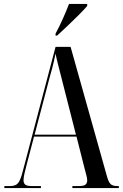

<svg xmlns="http://www.w3.org/2000/svg" viewBox="-20 -951 621 971"><path d="M2 0V-10H31Q59 -10 71.5 -25Q84 -40 96 -88L261 -714H337L521 -59Q529 -30 539.5 -20Q550 -10 574 -10H581V0H346V-10H378Q404 -10 412.5 -17.5Q421 -25 421 -39Q421 -50 416.5 -66Q412 -82 408 -98L367 -260H152L114 -115Q108 -93 103.5 -72.5Q99 -52 99 -40Q99 -24 108 -17Q117 -10 141 -10H187V0ZM155 -270H364L297 -533Q281 -596 273 -627Q265 -658 261 -680Q256 -656 252 -638.5Q248 -621 243.5 -604Q239 -587 232 -563ZM261 -781Q281 -818 298.5 -857.5Q316 -897 329 -931H421V-921Q407 -904 379.5 -876.5Q352 -849 322 -820.5Q292 -792 269 -771H261Z"/></svg>

Font: Noto Serif Display ExtraCondensed Medium
Style: Regular
Weight: 500
Width: 2
Designer: Monotype Design Team
Foundry: Monotype Imaging Inc.
Version: Version 2.009